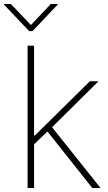

<svg xmlns="http://www.w3.org/2000/svg" viewBox="-57 -934 539 954"><path d="M80.1 -707H112.3V-260.7H116.2L389.6 -530.3H432.6L201.7 -301.8L442.4 0H401.4L178.7 -280.8L112.3 -216.8V0H80.1ZM96.7 -809.6 195.3 -914.1H229.5V-911.1L104.5 -779.3H87.9L-37.1 -911.1V-914.1H-2.9Z"/></svg>

Font: Pretendard Std Thin
Style: Regular
Weight: 100
Designer: Base glyphs from Inter by Rasmus Andersson; Hangeul glyphs from Noto Sans CJK(Source Han Sans) by Jang Soo-young and Kan
Foundry: Kil Hyung-jin
Version: Version 1.309